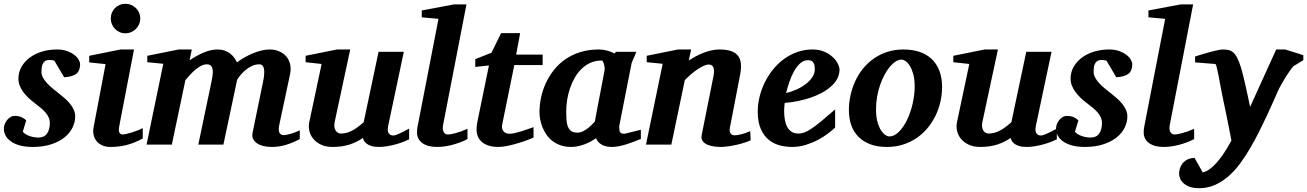

<svg xmlns="http://www.w3.org/2000/svg" viewBox="-27 -760 6869 1009"><path d="M394 -422.9Q394 -389.2 375 -373Q356 -356.9 310.1 -354L258.8 -440.9Q255.4 -441.9 251.5 -442.9Q248 -443.8 243.2 -444.3Q238.3 -444.8 232.9 -444.8Q217.8 -444.8 209.5 -438.7Q201.2 -432.6 197 -423.3Q192.9 -414.1 191.9 -403.1Q190.9 -392.1 190.9 -382.8Q190.9 -367.2 198.7 -352.5Q206.5 -337.9 219.2 -324Q231.9 -310.1 247.8 -296.6Q263.7 -283.2 279.8 -271Q296.9 -257.8 312.7 -243.9Q328.6 -230 341.1 -214.6Q353.5 -199.2 360.8 -182.6Q368.2 -166 368.2 -147.9Q368.2 -119.1 354.5 -90.3Q340.8 -61.5 313 -38.8Q285.2 -16.1 243.2 -2Q201.2 12.2 145 12.2Q105.5 12.2 76.9 4.2Q48.3 -3.9 29.8 -17.3Q11.2 -30.8 2.2 -47.9Q-6.8 -64.9 -6.8 -83Q-6.8 -96.2 -2 -108.4Q2.9 -120.6 11 -130.1Q19 -139.6 28.8 -145.3Q38.6 -150.9 48.8 -150.9Q70.8 -150.9 85.9 -144.3Q101.1 -137.7 110.8 -127L92.8 -67.9Q98.1 -60.5 107.9 -54.7Q117.7 -48.8 129.2 -44.9Q140.6 -41 152.6 -39.1Q164.6 -37.1 174.8 -37.1Q205.1 -37.1 220 -57.9Q234.9 -78.6 234.9 -113.8Q234.9 -128.9 229 -142.3Q223.1 -155.8 212.4 -168.5Q201.7 -181.2 186.5 -193.6Q171.4 -206.1 152.8 -220.2Q137.2 -231.9 122.3 -246.1Q107.4 -260.3 95.7 -276.1Q84 -292 76.9 -309.6Q69.8 -327.1 69.8 -346.2Q69.8 -381.3 86.4 -409.7Q103 -438 130.9 -458.3Q158.7 -478.5 195.3 -489.3Q231.9 -500 272 -500Q303.2 -500 326.2 -491.5Q349.1 -482.9 364.3 -470.9Q379.4 -459 386.7 -445.6Q394 -432.1 394 -422.9Z M723.1 -32.2Q678.2 -7.8 637.7 2.2Q597.2 12.2 554.2 12.2Q526.9 12.2 508.1 2.9Q489.3 -6.3 478.5 -21Q467.8 -35.6 464.4 -54Q460.9 -72.3 464.8 -90.8L527.8 -422.9L441.9 -432.1V-466.8L606.9 -500H677.2L600.1 -99.1Q598.1 -90.3 597.7 -82Q597.2 -73.7 598.9 -67.4Q600.6 -61 605.5 -57.1Q610.4 -53.2 619.1 -53.2Q623 -53.2 634.5 -55.7Q646 -58.1 661.1 -62.5Q676.3 -66.9 692.6 -73.2Q709 -79.6 723.1 -86.9ZM710 -663.1Q710 -647 703.9 -632.8Q697.8 -618.7 687 -607.9Q676.3 -597.2 662.1 -591.1Q647.9 -585 631.8 -585Q615.7 -585 601.8 -591.1Q587.9 -597.2 577.4 -607.9Q566.9 -618.7 561 -632.8Q555.2 -647 555.2 -663.1Q555.2 -679.2 561 -693.4Q566.9 -707.5 577.4 -717.8Q587.9 -728 601.8 -734.1Q615.7 -740.2 631.8 -740.2Q647.9 -740.2 662.1 -734.1Q676.3 -728 687 -717.8Q697.8 -707.5 703.9 -693.4Q710 -679.2 710 -663.1Z M1548.3 -28.8Q1510.3 -9.3 1474.9 1.5Q1439.5 12.2 1400.9 12.2Q1377.9 12.2 1358.2 7.6Q1338.4 2.9 1324.2 -6.6Q1310.1 -16.1 1303.2 -29.8Q1296.4 -43.5 1300.3 -62L1355 -328.1Q1375 -421.9 1335.9 -421.9Q1314 -421.9 1294.7 -412.4Q1275.4 -402.8 1260.5 -389.6Q1245.6 -376.5 1234.9 -362.8Q1224.1 -349.1 1219.2 -340.8L1147 0H1015.1L1084 -329.1Q1086.9 -343.8 1089.6 -360.1Q1092.3 -376.5 1091.1 -390.1Q1089.8 -403.8 1083 -412.8Q1076.2 -421.9 1060.1 -421.9Q1044.4 -421.9 1028.3 -413.3Q1012.2 -404.8 997.6 -392.1Q982.9 -379.4 970 -365Q957 -350.6 947.3 -338.9L876 0H743.2L831.1 -424.8L747.1 -433.1V-466.8L912.1 -500H981L969.2 -442.9Q1005.4 -467.8 1043.5 -483.9Q1081.5 -500 1116.2 -500Q1136.7 -500 1153.1 -494.1Q1169.4 -488.3 1182.1 -478.8Q1194.8 -469.2 1203.6 -457Q1212.4 -444.8 1218.3 -432.1Q1237.8 -446.8 1259.8 -459.2Q1281.7 -471.7 1304.2 -480.7Q1326.7 -489.7 1348.6 -494.9Q1370.6 -500 1390.1 -500Q1416.5 -500 1439 -490.7Q1461.4 -481.4 1476.6 -464.4Q1491.7 -447.3 1497.6 -423.1Q1503.4 -398.9 1497.1 -369.1L1439.9 -100.1Q1435.5 -78.6 1440.9 -64.2Q1446.3 -49.8 1465.3 -49.8Q1470.2 -49.8 1480 -51.8Q1489.7 -53.7 1501.5 -57.1Q1513.2 -60.5 1525.4 -65.2Q1537.6 -69.8 1548.3 -75.2Z M2123 -27.8Q2112.8 -22.5 2095 -15.4Q2077.1 -8.3 2055.4 -2.2Q2033.7 3.9 2010.3 8.1Q1986.8 12.2 1965.3 12.2Q1939.5 12.2 1923.3 6.8Q1907.2 1.5 1898.2 -6.1Q1889.2 -13.7 1885.3 -21.7Q1881.3 -29.8 1880.4 -35.2Q1847.2 -12.2 1808.6 0Q1770 12.2 1721.2 12.2Q1684.1 12.2 1658.4 -0.5Q1632.8 -13.2 1617.9 -32.2Q1603 -51.3 1598.4 -74Q1593.8 -96.7 1598.1 -117.2L1663.1 -423.8L1579.1 -433.1V-466.8L1744.1 -500H1813.5L1731.4 -117.2Q1729 -105.5 1730.2 -94.7Q1731.4 -84 1735.8 -75.9Q1740.2 -67.9 1747.6 -63Q1754.9 -58.1 1764.2 -58.1Q1780.8 -58.1 1796.6 -62.7Q1812.5 -67.4 1827.4 -75.7Q1842.3 -84 1856.4 -94.7Q1870.6 -105.5 1884.3 -118.2L1962.4 -487.8H2095.2L2013.2 -100.1Q2007.3 -72.3 2015.4 -60.1Q2023.4 -47.9 2039.1 -47.9Q2043 -47.9 2048.1 -49.1Q2053.2 -50.3 2062.3 -54Q2071.3 -57.6 2085.7 -64.7Q2100.1 -71.8 2123 -84Z M2429.7 -28.8Q2393.1 -10.3 2350.8 1Q2308.6 12.2 2269.5 12.2Q2219.7 12.2 2192.1 -8.5Q2164.6 -29.3 2164.6 -64Q2164.6 -72.3 2165.3 -81.3Q2166 -90.3 2168.5 -100.1L2277.3 -661.1L2189.5 -668.9V-705.1L2358.4 -736.8H2424.3L2301.3 -102.1Q2299.8 -93.3 2300 -84.7Q2300.3 -76.2 2303.2 -69.1Q2306.2 -62 2312 -57.6Q2317.9 -53.2 2327.6 -53.2Q2339.4 -53.2 2366.7 -60.3Q2394 -67.4 2429.7 -83Z M2675.8 -418 2612.8 -108.9Q2607.4 -85.4 2617.9 -71.3Q2628.4 -57.1 2651.9 -57.1Q2663.6 -57.1 2679.9 -61Q2696.3 -64.9 2713.9 -70.3Q2731.4 -75.7 2748 -81.8Q2764.6 -87.9 2776.9 -91.8V-37.1Q2768.6 -33.2 2747.6 -25.1Q2726.6 -17.1 2699.7 -8.8Q2672.9 -0.5 2644 5.9Q2615.2 12.2 2591.8 12.2Q2563 12.2 2541.5 5.4Q2520 -1.5 2505.9 -13.4Q2491.7 -25.4 2484.6 -42Q2477.5 -58.6 2477.5 -78.1Q2477.5 -87.9 2478.3 -97.7Q2479 -107.4 2481.4 -118.2L2542.5 -416L2470.7 -408.2V-449.2L2555.7 -482.9L2606.4 -585.9H2706.5L2685.5 -473.1H2824.7V-418Z M3150.9 -394Q3151.4 -396 3150.6 -403.8Q3149.9 -411.6 3147.7 -420.2Q3145.5 -428.7 3142.3 -435.3Q3139.2 -441.9 3134.8 -441.9Q3102.5 -441.9 3076.4 -430.2Q3050.3 -418.5 3029.5 -398.4Q3008.8 -378.4 2993.7 -352.1Q2978.5 -325.7 2968.5 -296.1Q2958.5 -266.6 2953.6 -235.8Q2948.7 -205.1 2948.7 -176.8Q2948.7 -156.7 2949.5 -136.7Q2950.2 -116.7 2955.3 -100.1Q2960.4 -83.5 2972.4 -73.2Q2984.4 -63 3006.8 -63Q3022.9 -63 3037.4 -70.3Q3051.8 -77.6 3063.7 -87.2Q3075.7 -96.7 3084.7 -106.4Q3093.8 -116.2 3099.1 -121.1Q3102.5 -141.1 3104.7 -152.1Q3106.9 -163.1 3108.6 -173.1Q3110.4 -183.1 3112.8 -195.8Q3115.2 -208.5 3119.9 -232.2Q3124.5 -255.9 3131.8 -294.2Q3139.2 -332.5 3150.9 -394ZM3340.8 -29.8Q3323.7 -22.9 3304.9 -15.6Q3286.1 -8.3 3266.6 -2.2Q3247.1 3.9 3227.5 8.1Q3208 12.2 3189 12.2Q3157.2 12.2 3136 0.5Q3114.7 -11.2 3105 -33.2Q3091.8 -24.4 3076.7 -16.1Q3061.5 -7.8 3044.9 -1.7Q3028.3 4.4 3010.7 8.3Q2993.2 12.2 2975.1 12.2Q2944.3 12.2 2919.9 3.9Q2895.5 -4.4 2877 -18.6Q2858.4 -32.7 2845.5 -51.3Q2832.5 -69.8 2824.2 -90.1Q2815.9 -110.4 2812 -131.3Q2808.1 -152.3 2808.1 -170.9Q2808.1 -208 2816.2 -246.8Q2824.2 -285.6 2841.1 -322.3Q2857.9 -358.9 2883.3 -391.4Q2908.7 -423.8 2943.4 -448Q2978 -472.2 3022.2 -486.1Q3066.4 -500 3120.1 -500Q3142.1 -500 3163.8 -494.1Q3185.5 -488.3 3202.6 -479L3210 -487.8H3316.9Q3314.5 -480.5 3310.5 -471.2Q3306.6 -461.9 3302.7 -453.1Q3298.8 -444.3 3295.7 -437.3Q3292.5 -430.2 3292 -426.8L3227.1 -97.2Q3227.1 -85.9 3227.8 -78.1Q3228.5 -70.3 3231.4 -65.7Q3234.4 -61 3239.7 -59.1Q3245.1 -57.1 3253.9 -57.1Q3255.9 -57.1 3268.3 -60.1Q3280.8 -63 3295.7 -66.9Q3310.5 -70.8 3323.7 -74Q3336.9 -77.1 3340.8 -78.1Z M3918 -22.9Q3904.8 -16.6 3885.3 -10.3Q3865.7 -3.9 3844 1Q3822.3 5.9 3800.5 9Q3778.8 12.2 3761.7 12.2Q3745.1 12.2 3725.8 9.8Q3706.5 7.3 3690.7 0.5Q3674.8 -6.3 3665.8 -18.6Q3656.7 -30.8 3660.6 -50.8L3721.7 -356Q3725.6 -374 3725.3 -386.5Q3725.1 -398.9 3721.4 -406.7Q3717.8 -414.6 3711.7 -417.7Q3705.6 -420.9 3697.8 -420.9Q3686 -420.9 3670.9 -414.1Q3655.8 -407.2 3638.9 -396Q3622.1 -384.8 3604.7 -369.9Q3587.4 -355 3571.8 -338.9L3501 0H3367.7L3455.6 -424.8L3371.6 -433.1V-466.8L3535.6 -500H3605L3592.8 -441.9Q3610.8 -454.1 3631.1 -464.8Q3651.4 -475.6 3672.1 -483.4Q3692.9 -491.2 3713.6 -495.6Q3734.4 -500 3753.9 -500Q3791 -500 3815.2 -491.5Q3839.4 -482.9 3851.8 -466.3Q3864.3 -449.7 3866.5 -425.3Q3868.7 -400.9 3862.8 -369.1L3808.6 -87.9Q3806.2 -75.7 3808.3 -68.1Q3810.5 -60.5 3814.7 -56.2Q3818.8 -51.8 3823.7 -50.3Q3828.6 -48.8 3832.5 -48.8Q3848.1 -48.8 3870.6 -54.9Q3893.1 -61 3915.5 -70.8Z M4254.9 -396Q4254.9 -404.8 4253.7 -413.3Q4252.4 -421.9 4248.8 -428.7Q4245.1 -435.5 4238 -439.7Q4231 -443.8 4219.7 -443.8Q4196.3 -443.8 4178 -427.2Q4159.7 -410.6 4145.5 -385Q4131.3 -359.4 4121.1 -328.9Q4110.8 -298.3 4104 -271Q4129.9 -276.9 4156.7 -288.6Q4183.6 -300.3 4205.3 -316.7Q4227.1 -333 4241 -353Q4254.9 -373 4254.9 -396ZM4384.8 -395Q4384.8 -368.7 4372.8 -346.2Q4360.8 -323.7 4339.8 -305.2Q4318.8 -286.6 4290.8 -271.7Q4262.7 -256.8 4230.7 -246.1Q4198.7 -235.4 4164.3 -228.5Q4129.9 -221.7 4096.7 -219.2Q4095.7 -210 4094.7 -198.2Q4093.8 -186.5 4093.8 -178.2Q4093.8 -152.3 4097.7 -130.4Q4101.6 -108.4 4110.4 -92.3Q4119.1 -76.2 4133.5 -67.1Q4147.9 -58.1 4168.9 -58.1Q4185.1 -58.1 4201.7 -64.5Q4218.3 -70.8 4240.2 -85.7Q4262.2 -100.6 4291.5 -125Q4320.8 -149.4 4361.8 -185.1V-89.8Q4347.2 -75.7 4323.7 -57.9Q4300.3 -40 4270.5 -24.4Q4240.7 -8.8 4206.5 1.7Q4172.4 12.2 4135.7 12.2Q4103 12.2 4070.8 3.9Q4038.6 -4.4 4012.9 -25.4Q3987.3 -46.4 3971.2 -82.3Q3955.1 -118.2 3955.1 -173.8Q3955.1 -211.9 3964.6 -251Q3974.1 -290 3991.7 -326.2Q4009.3 -362.3 4034.7 -394Q4060.1 -425.8 4092 -449.2Q4124 -472.7 4162.1 -486.3Q4200.2 -500 4242.7 -500Q4279.3 -500 4306.2 -487.8Q4333 -475.6 4350.6 -458.7Q4368.2 -441.9 4376.5 -424.1Q4384.8 -406.2 4384.8 -395Z M4779.8 -307.1Q4779.8 -343.8 4772.5 -370.1Q4765.1 -396.5 4754.6 -413.6Q4744.1 -430.7 4732.2 -438.7Q4720.2 -446.8 4710.9 -446.8Q4695.8 -446.8 4679.9 -436.8Q4664.1 -426.8 4649.2 -408.9Q4634.3 -391.1 4621.1 -366.5Q4607.9 -341.8 4597.9 -312.7Q4587.9 -283.7 4582.3 -251.2Q4576.7 -218.8 4576.7 -185.1Q4576.7 -146.5 4584.2 -119.4Q4591.8 -92.3 4602.8 -75.4Q4613.8 -58.6 4625.5 -50.8Q4637.2 -43 4646 -43Q4672.4 -43 4696.5 -66.9Q4720.7 -90.8 4739.3 -128.9Q4757.8 -167 4768.8 -213.9Q4779.8 -260.7 4779.8 -307.1ZM4923.8 -303.2Q4923.8 -263.7 4915 -225.1Q4906.2 -186.5 4889.2 -151.6Q4872.1 -116.7 4847.2 -86.7Q4822.3 -56.6 4790 -34.7Q4757.8 -12.7 4718.5 -0.2Q4679.2 12.2 4633.8 12.2Q4582.5 12.2 4544.9 -2.4Q4507.3 -17.1 4482.7 -42.7Q4458 -68.4 4446 -103.8Q4434.1 -139.2 4434.1 -181.2Q4434.1 -220.2 4442.6 -259Q4451.2 -297.9 4467.5 -333.5Q4483.9 -369.1 4508.3 -399.4Q4532.7 -429.7 4564.7 -452.1Q4596.7 -474.6 4636 -487.3Q4675.3 -500 4721.7 -500Q4767.6 -500 4804.9 -487.5Q4842.3 -475.1 4868.7 -450.4Q4895 -425.8 4909.4 -388.9Q4923.8 -352.1 4923.8 -303.2Z M5526.9 -27.8Q5516.6 -22.5 5498.8 -15.4Q5481 -8.3 5459.2 -2.2Q5437.5 3.9 5414.1 8.1Q5390.6 12.2 5369.1 12.2Q5343.3 12.2 5327.1 6.8Q5311 1.5 5302 -6.1Q5293 -13.7 5289.1 -21.7Q5285.2 -29.8 5284.2 -35.2Q5251 -12.2 5212.4 0Q5173.8 12.2 5125 12.2Q5087.9 12.2 5062.3 -0.5Q5036.6 -13.2 5021.7 -32.2Q5006.8 -51.3 5002.2 -74Q4997.6 -96.7 5002 -117.2L5066.9 -423.8L4982.9 -433.1V-466.8L5147.9 -500H5217.3L5135.3 -117.2Q5132.8 -105.5 5134 -94.7Q5135.3 -84 5139.6 -75.9Q5144 -67.9 5151.4 -63Q5158.7 -58.1 5168 -58.1Q5184.6 -58.1 5200.4 -62.7Q5216.3 -67.4 5231.2 -75.7Q5246.1 -84 5260.3 -94.7Q5274.4 -105.5 5288.1 -118.2L5366.2 -487.8H5499L5417 -100.1Q5411.1 -72.3 5419.2 -60.1Q5427.2 -47.9 5442.9 -47.9Q5446.8 -47.9 5451.9 -49.1Q5457 -50.3 5466.1 -54Q5475.1 -57.6 5489.5 -64.7Q5503.9 -71.8 5526.9 -84Z M5923.3 -422.9Q5923.3 -389.2 5904.3 -373Q5885.3 -356.9 5839.4 -354L5788.1 -440.9Q5784.7 -441.9 5780.8 -442.9Q5777.3 -443.8 5772.5 -444.3Q5767.6 -444.8 5762.2 -444.8Q5747.1 -444.8 5738.8 -438.7Q5730.5 -432.6 5726.3 -423.3Q5722.2 -414.1 5721.2 -403.1Q5720.2 -392.1 5720.2 -382.8Q5720.2 -367.2 5728 -352.5Q5735.8 -337.9 5748.5 -324Q5761.2 -310.1 5777.1 -296.6Q5793 -283.2 5809.1 -271Q5826.2 -257.8 5842 -243.9Q5857.9 -230 5870.4 -214.6Q5882.8 -199.2 5890.1 -182.6Q5897.5 -166 5897.5 -147.9Q5897.5 -119.1 5883.8 -90.3Q5870.1 -61.5 5842.3 -38.8Q5814.5 -16.1 5772.5 -2Q5730.5 12.2 5674.3 12.2Q5634.8 12.2 5606.2 4.2Q5577.6 -3.9 5559.1 -17.3Q5540.5 -30.8 5531.5 -47.9Q5522.5 -64.9 5522.5 -83Q5522.5 -96.2 5527.3 -108.4Q5532.2 -120.6 5540.3 -130.1Q5548.3 -139.6 5558.1 -145.3Q5567.9 -150.9 5578.1 -150.9Q5600.1 -150.9 5615.2 -144.3Q5630.4 -137.7 5640.1 -127L5622.1 -67.9Q5627.4 -60.5 5637.2 -54.7Q5647 -48.8 5658.4 -44.9Q5669.9 -41 5681.9 -39.1Q5693.8 -37.1 5704.1 -37.1Q5734.4 -37.1 5749.3 -57.9Q5764.2 -78.6 5764.2 -113.8Q5764.2 -128.9 5758.3 -142.3Q5752.4 -155.8 5741.7 -168.5Q5731 -181.2 5715.8 -193.6Q5700.7 -206.1 5682.1 -220.2Q5666.5 -231.9 5651.6 -246.1Q5636.7 -260.3 5625 -276.1Q5613.3 -292 5606.2 -309.6Q5599.1 -327.1 5599.1 -346.2Q5599.1 -381.3 5615.7 -409.7Q5632.3 -438 5660.2 -458.3Q5688 -478.5 5724.6 -489.3Q5761.2 -500 5801.3 -500Q5832.5 -500 5855.5 -491.5Q5878.4 -482.9 5893.6 -470.9Q5908.7 -459 5916 -445.6Q5923.3 -432.1 5923.3 -422.9Z M6248.5 -28.8Q6211.9 -10.3 6169.7 1Q6127.4 12.2 6088.4 12.2Q6038.6 12.2 6011 -8.5Q5983.4 -29.3 5983.4 -64Q5983.4 -72.3 5984.1 -81.3Q5984.9 -90.3 5987.3 -100.1L6096.2 -661.1L6008.3 -668.9V-705.1L6177.2 -736.8H6243.2L6120.1 -102.1Q6118.7 -93.3 6118.9 -84.7Q6119.1 -76.2 6122.1 -69.1Q6125 -62 6130.9 -57.6Q6136.7 -53.2 6146.5 -53.2Q6158.2 -53.2 6185.5 -60.3Q6212.9 -67.4 6248.5 -83Z M6770.5 -412.1Q6764.6 -406.2 6753.4 -390.9Q6742.2 -375.5 6730.2 -356.2Q6718.3 -336.9 6706.8 -316.4Q6695.3 -295.9 6688.5 -280.8Q6677.7 -256.8 6662.8 -222.9Q6647.9 -189 6629.6 -149.9Q6611.3 -110.8 6590.1 -68.6Q6568.8 -26.4 6545.4 14.2Q6520.5 57.6 6491.9 96.7Q6463.4 135.7 6430.2 165Q6397 194.3 6358.4 211.7Q6319.8 229 6274.4 229Q6244.1 229 6223.9 221.2Q6203.6 213.4 6191.4 201.7Q6179.2 189.9 6174.3 176.8Q6169.4 163.6 6169.4 152.8Q6169.4 140.6 6173.3 126.5Q6177.2 112.3 6186.8 99.9Q6196.3 87.4 6211.7 79.1Q6227.1 70.8 6250.5 69.8L6293.5 146Q6361.3 131.3 6444.3 -21Q6443.4 -26.9 6439.5 -46.9Q6435.5 -66.9 6429.9 -95.7Q6424.3 -124.5 6417.2 -159.4Q6410.2 -194.3 6402.3 -230Q6395 -264.2 6388.7 -298.8Q6382.3 -333.5 6377 -361.3Q6371.6 -389.2 6367.2 -406.5Q6362.8 -423.8 6359.4 -423.8L6253.4 -432.1V-462.9Q6259.3 -464.8 6270.5 -468.5Q6281.7 -472.2 6295.9 -476.3Q6310.1 -480.5 6325.2 -484.6Q6340.3 -488.8 6354.2 -492.2Q6368.2 -495.6 6379.2 -497.8Q6390.1 -500 6395.5 -500Q6412.1 -500 6426 -497.8Q6439.9 -495.6 6451.9 -486.1Q6463.9 -476.6 6474.4 -456.8Q6484.9 -437 6495.6 -401.9Q6500.5 -384.8 6506.3 -361.6Q6512.2 -338.4 6518.1 -311.8Q6523.9 -285.2 6530.3 -256.3Q6536.6 -227.5 6542.5 -198.2L6679.7 -500H6727.5L6822.3 -470.2V-443.8Z"/></svg>

Font: Charis SIL APac
Style: Bold Italic
Weight: 700
Italic angle: -11°
Foundry: SIL International
Version: Version 5.000